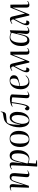

<svg xmlns="http://www.w3.org/2000/svg" viewBox="2092 -2904 1040 5265"><g transform="rotate(-90 2612.5 -272.0)"><path d="M572 -35Q555 -19 522.5 -2.5Q490 14 459 14Q378 14 386 -69L413 -388Q418 -441 407.5 -461Q397 -481 365 -481Q340 -481 323.5 -470.5Q307 -460 295 -434.5Q283 -409 268 -364L149 0H97L113 -459Q114 -481 108 -490Q102 -499 86 -499Q66 -499 24 -481L18 -494Q34 -503 64.5 -515Q95 -527 125 -527Q168 -527 184 -501Q200 -475 195 -425L170 -152L174 -151L248 -375Q274 -455 305 -491Q336 -527 393 -527Q440 -527 463.5 -506Q487 -485 494 -446.5Q501 -408 496 -354L472 -60Q471 -38 475.5 -27.5Q480 -17 497 -17Q515 -17 532.5 -26Q550 -35 564 -46Z M710 -455Q711 -478 704 -486.5Q697 -495 680 -495Q662 -495 643 -485Q624 -475 609 -464L600 -476Q617 -492 651.5 -509.5Q686 -527 721 -527Q803 -527 793 -427L768 -189L774 -188L806 -324Q820 -383 840 -429Q860 -475 893 -501Q926 -527 978 -527Q1055 -527 1091.5 -467Q1128 -407 1128 -307Q1128 -214 1097.5 -141.5Q1067 -69 1013.5 -27.5Q960 14 889 14Q859 14 825.5 5.5Q792 -3 774 -12L759 189L852 207L849 224L684 228L677 219L695 -57ZM943 -473Q912 -473 890 -453Q868 -433 850 -384.5Q832 -336 811 -251L760 -39Q824 -4 881 -4Q952 -4 995 -84Q1038 -164 1038 -307Q1038 -393 1015 -433Q992 -473 943 -473Z M1419 14Q1353 14 1307 -18Q1261 -50 1237 -106.5Q1213 -163 1213 -236Q1213 -313 1236 -379.5Q1259 -446 1311 -486.5Q1363 -527 1448 -527Q1547 -527 1601.5 -459Q1656 -391 1656 -279Q1656 -222 1643 -169.5Q1630 -117 1601.5 -75.5Q1573 -34 1528 -10Q1483 14 1419 14ZM1425 -5Q1479 -5 1508.5 -40Q1538 -75 1550 -137.5Q1562 -200 1562 -280Q1562 -392 1537 -450.5Q1512 -509 1444 -509Q1391 -509 1361 -474.5Q1331 -440 1319.5 -378.5Q1308 -317 1308 -236Q1308 -123 1336 -64Q1364 -5 1425 -5Z M1937 14Q1889 14 1856 -6Q1823 -26 1802.5 -58Q1782 -90 1771.5 -126Q1761 -162 1757 -195.5Q1753 -229 1753 -251Q1753 -347 1774.5 -425.5Q1796 -504 1829.5 -560Q1863 -616 1899 -643Q1918 -657 1934 -666Q1950 -675 1972 -681.5Q1994 -688 2031 -695Q2068 -702 2128 -712Q2150 -716 2158.5 -725.5Q2167 -735 2174 -772L2188 -768Q2180 -692 2159.5 -661.5Q2139 -631 2099 -627Q2006 -618 1951 -612.5Q1896 -607 1878 -589Q1857 -568 1846 -527Q1835 -486 1830.5 -435Q1826 -384 1825.5 -333Q1825 -282 1826 -241H1833L1849 -317Q1872 -426 1916.5 -476.5Q1961 -527 2029 -527Q2078 -527 2110.5 -500.5Q2143 -474 2160 -428.5Q2177 -383 2177 -326Q2177 -223 2146.5 -146.5Q2116 -70 2062 -28Q2008 14 1937 14ZM1997 -473Q1953 -473 1914 -412Q1875 -351 1849 -202Q1849 -147 1859 -102Q1869 -57 1891 -30.5Q1913 -4 1947 -4Q1986 -4 2018.5 -39.5Q2051 -75 2070.5 -142.5Q2090 -210 2090 -306Q2090 -384 2066 -428.5Q2042 -473 1997 -473Z M2316 -459Q2354 -485 2406.5 -503Q2459 -521 2525 -521Q2578 -521 2612.5 -508Q2647 -495 2656 -471L2637 -60Q2636 -38 2641 -27.5Q2646 -17 2662 -17Q2680 -17 2697.5 -26Q2715 -35 2729 -46L2737 -35Q2720 -19 2687.5 -2.5Q2655 14 2624 14Q2547 14 2552 -69L2576 -455Q2551 -466 2514 -469Q2477 -472 2445 -472Q2439 -420 2429 -358Q2419 -296 2408 -237Q2397 -178 2386 -135Q2366 -57 2339.5 -21.5Q2313 14 2279 14Q2254 14 2236 -3Q2218 -20 2218 -47Q2218 -69 2233 -87.5Q2248 -106 2267 -113L2322 -59Q2335 -73 2343.5 -95Q2352 -117 2362 -151Q2368 -171 2375.5 -207Q2383 -243 2390.5 -287.5Q2398 -332 2405 -379.5Q2412 -427 2418 -471Q2399 -470 2368.5 -463Q2338 -456 2322 -448Z M3036 -527Q3111 -527 3146 -494.5Q3181 -462 3181 -415Q3181 -373 3164.5 -347.5Q3148 -322 3121 -307Q3094 -292 3061.5 -283.5Q3029 -275 2997 -267L2886 -240Q2886 -116 2919 -64Q2952 -12 3014 -12Q3058 -12 3093 -31Q3128 -50 3168 -91L3178 -80Q3167 -66 3142.5 -43.5Q3118 -21 3081 -3.5Q3044 14 2994 14Q2930 14 2885.5 -17Q2841 -48 2818.5 -102.5Q2796 -157 2796 -225Q2796 -314 2826 -382Q2856 -450 2910 -488.5Q2964 -527 3036 -527ZM3092 -412Q3092 -459 3077.5 -484.5Q3063 -510 3026 -510Q2966 -510 2928.5 -449Q2891 -388 2886 -256L2988 -282Q3041 -296 3066.5 -324Q3092 -352 3092 -412Z M3563 11H3529L3435 -391H3432Q3384 -302 3357 -249Q3330 -196 3319.5 -166.5Q3309 -137 3309 -117Q3309 -94 3320 -81.5Q3331 -69 3352 -71L3389 -74Q3394 -37 3375 -11.5Q3356 14 3328 14Q3296 14 3279 -7Q3262 -28 3262 -61Q3262 -89 3269.5 -117Q3277 -145 3294 -181Q3311 -217 3339 -269Q3362 -313 3383.5 -352Q3405 -391 3425 -426Q3416 -466 3405.5 -475.5Q3395 -485 3377 -485Q3354 -485 3305 -455L3298 -467Q3330 -491 3364.5 -506Q3399 -521 3424 -521Q3462 -521 3478.5 -503.5Q3495 -486 3505 -442L3581 -112H3585L3745 -508H3827L3830 -60Q3830 -38 3835 -27.5Q3840 -17 3856 -17Q3874 -17 3891.5 -26Q3909 -35 3923 -46L3928 -32Q3911 -16 3880 -1Q3849 14 3818 14Q3778 14 3762 -7Q3746 -28 3746 -69V-434H3740Z M4400 -58Q4399 -36 4404.5 -27Q4410 -18 4426 -18Q4444 -18 4463 -28Q4482 -38 4497 -49L4506 -37Q4495 -27 4475.5 -15Q4456 -3 4434 5.5Q4412 14 4391 14Q4347 14 4328 -14.5Q4309 -43 4313 -86L4339 -324L4332 -325L4296 -178Q4283 -125 4264 -81Q4245 -37 4214 -11.5Q4183 14 4133 14Q4080 14 4046.5 -16Q4013 -46 3997.5 -96.5Q3982 -147 3982 -206Q3982 -300 4011.5 -372Q4041 -444 4094 -485.5Q4147 -527 4217 -527Q4255 -527 4289 -517Q4323 -507 4341 -498L4406 -522L4415 -513ZM4159 -44Q4197 -44 4220.5 -68Q4244 -92 4261.5 -143Q4279 -194 4298 -274L4346 -474Q4315 -491 4286 -500Q4257 -509 4225 -509Q4155 -509 4113.5 -430Q4072 -351 4072 -211Q4072 -126 4092.5 -85Q4113 -44 4159 -44Z M4853 11H4819L4725 -391H4722Q4674 -302 4647 -249Q4620 -196 4609.5 -166.5Q4599 -137 4599 -117Q4599 -94 4610 -81.5Q4621 -69 4642 -71L4679 -74Q4684 -37 4665 -11.5Q4646 14 4618 14Q4586 14 4569 -7Q4552 -28 4552 -61Q4552 -89 4559.5 -117Q4567 -145 4584 -181Q4601 -217 4629 -269Q4652 -313 4673.5 -352Q4695 -391 4715 -426Q4706 -466 4695.5 -475.5Q4685 -485 4667 -485Q4644 -485 4595 -455L4588 -467Q4620 -491 4654.5 -506Q4689 -521 4714 -521Q4752 -521 4768.5 -503.5Q4785 -486 4795 -442L4871 -112H4875L5035 -508H5117L5120 -60Q5120 -38 5125 -27.5Q5130 -17 5146 -17Q5164 -17 5181.5 -26Q5199 -35 5213 -46L5218 -32Q5201 -16 5170 -1Q5139 14 5108 14Q5068 14 5052 -7Q5036 -28 5036 -69V-434H5030Z"/></g></svg>

Font: Literata 72pt
Style: Italic
Weight: 400
Italic angle: -2°
Designer: Latin by Veronika Burian and Jose Scaglione. Greek by Irene Vlachou. Cyrillic by Vera Evstafieva
Foundry: TypeTogether
Version: Version 3.002